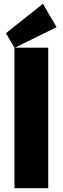

<svg xmlns="http://www.w3.org/2000/svg" viewBox="-20 -991 330 1011"><path d="M234 -740V0H56V-740ZM278 -848 57 -739 11 -816 206 -971Z"/></svg>

Font: Pathway Extreme Condensed ExtraBold
Style: Regular
Weight: 800
Width: 3
Version: Version 1.001;gftools[0.9.26]